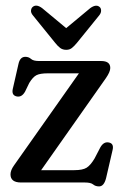

<svg xmlns="http://www.w3.org/2000/svg" viewBox="-20 -652 435 686"><path d="M358.5 -373 127 -44H245.5Q275.5 -44 289.5 -52.8Q303.5 -61.5 318 -86L338.5 -125.5Q350.5 -146.5 368.5 -143Q387.5 -139.5 382.5 -117L359 -15.5Q351.5 14 334 14Q321 14 312.8 7Q304.5 0 282.5 0H55Q17.5 0 17.5 -29Q17.5 -43.5 30 -61L262 -390H151Q123.5 -390 110.5 -383.5Q97.5 -377 84.5 -355.5L69.5 -324.5Q57.5 -303.5 39.5 -307.5Q21 -311.5 25.5 -333.5L46 -423.5Q51.5 -449 70.5 -449Q82.5 -449 90.8 -441.5Q99 -434 119.5 -434H341.5Q374 -434 374 -409Q374 -395.5 358.5 -373ZM255 -499Q245.5 -487.5 237.2 -480.8Q229 -474 217 -474Q204 -474 195.2 -480.5Q186.5 -487 177 -499L98 -596.5Q90 -606 90.8 -614.2Q91.5 -622.5 96.5 -627Q109.5 -638.5 130.5 -623L216.5 -551.5L302.5 -623Q323.5 -638 336 -627Q341 -623 341.2 -614.2Q341.5 -605.5 334 -596.5Z"/></svg>

Font: Fraunces 144pt S100
Style: Regular
Weight: 400
Version: Version 1.000; ttfautohint (v1.8.3)